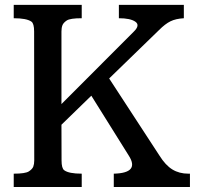

<svg xmlns="http://www.w3.org/2000/svg" viewBox="-20 -752 803 772"><path d="M437.5 -53.7Q543.5 -56.2 497.1 -127.4L347.2 -367.2L227.1 -250.5L227.5 -106.9Q227.5 -75.2 238.3 -67.4Q256.8 -53.7 308.6 -53.7V0H35.2V-53.7Q81.5 -53.7 95.7 -62.7Q109.9 -71.8 113.8 -82Q117.7 -92.3 117.7 -106.9L117.2 -625.5Q117.2 -657.2 106.4 -665Q86.9 -678.7 35.2 -678.7V-732.4H308.6V-678.7Q262.2 -678.7 248.5 -669.7Q234.9 -660.6 231 -650.4Q227.1 -640.1 227.1 -625.5V-333.5L517.6 -624.5Q544.4 -650.4 524.4 -664.6Q504.4 -678.7 458 -678.7V-732.4H719.2V-678.7Q686.5 -676.8 665.3 -666.3Q644 -655.8 619.6 -631.3L418.9 -436.5L621.1 -126.5Q645.5 -87.4 673.1 -70.6Q700.7 -53.7 737.3 -53.7Q740.7 -53.7 743.7 -53.7V0H437.5Z"/></svg>

Font: Arbutus Slab
Style: Regular
Weight: 400
Version: Version 1.002; ttfautohint (v0.92) -l 10 -r 16 -G 200 -x 7 -